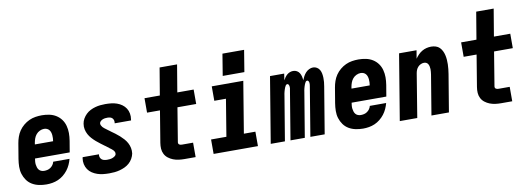

<svg xmlns="http://www.w3.org/2000/svg" viewBox="-59 -1121 4118 1493"><g transform="rotate(-10 2000.0 -374.0)"><path d="M210 8Q180 8 151 2Q122 -4 97.5 -18.5Q73 -33 56.5 -56Q40 -79 31.5 -106.5Q23 -134 23.5 -164Q24 -194 29 -225L49 -345Q53 -369 61.5 -394Q70 -419 85 -441Q100 -463 121 -480.5Q142 -498 166 -509Q190 -520 215.5 -524Q241 -528 266 -528Q266 -528 266 -528Q266 -528 266 -528Q296 -528 325 -522Q354 -516 378 -501Q402 -486 418.5 -463.5Q435 -441 442.5 -413Q450 -385 450 -355.5Q450 -326 445 -295L430 -206H156Q154 -194 153 -182Q152 -170 153.5 -158.5Q155 -147 158.5 -136Q162 -125 169 -116.5Q176 -108 187 -103.5Q198 -99 210 -99Q223 -99 236 -102Q249 -105 260.5 -113Q272 -121 280 -132.5Q288 -144 291 -157H420Q414 -134 404 -112Q394 -90 379 -70.5Q364 -51 344 -35Q324 -19 302 -9.5Q280 0 256.5 4Q233 8 210 8ZM174 -314H318Q320 -326 320.5 -338Q321 -350 320 -361.5Q319 -373 315.5 -384Q312 -395 305 -403.5Q298 -412 287.5 -416.5Q277 -421 265 -421Q248 -421 231 -413Q214 -405 202.5 -391Q191 -377 185 -360.5Q179 -344 176 -327Z M706 8Q682 8 658 5.5Q634 3 612 -4.5Q590 -12 571 -24.5Q552 -37 539.5 -55.5Q527 -74 522 -97Q517 -120 521 -145Q522 -147 522 -148.5Q522 -150 523 -152H652Q652 -152 651.5 -151Q651 -150 651 -150Q649 -138 653 -127.5Q657 -117 665 -110.5Q673 -104 684 -101.5Q695 -99 706 -99Q717 -99 727.5 -100Q738 -101 748 -104.5Q758 -108 768 -115Q778 -122 779 -132Q781 -141 777 -149Q773 -157 767 -163.5Q761 -170 754 -175Q747 -180 740 -185L739 -186V-187Q732 -192 725 -197Q718 -202 712 -207L710 -208Q694 -220 677 -232.5Q660 -245 644 -259Q628 -273 614 -288.5Q600 -304 590 -322.5Q580 -341 575.5 -362.5Q571 -384 575 -407Q578 -427 588.5 -445.5Q599 -464 614.5 -479Q630 -494 649 -503.5Q668 -513 688 -518.5Q708 -524 728 -526Q748 -528 767 -528Q791 -528 814 -525.5Q837 -523 858.5 -515.5Q880 -508 898 -495Q916 -482 928 -463.5Q940 -445 944 -422Q948 -399 944 -376Q944 -374 943.5 -372Q943 -370 943 -368H814Q814 -368 814 -369Q814 -370 814 -370Q816 -381 813.5 -391Q811 -401 804.5 -408Q798 -415 788 -418Q778 -421 767 -421Q758 -421 748.5 -420Q739 -419 729.5 -415.5Q720 -412 712 -405Q704 -398 702 -389Q701 -379 705 -371Q709 -363 714.5 -356.5Q720 -350 727 -345Q734 -340 741 -334.5Q748 -329 755 -324Q762 -319 769 -314L771 -312Q788 -300 805 -287.5Q822 -275 837.5 -261Q853 -247 867 -231.5Q881 -216 891 -197.5Q901 -179 905.5 -157.5Q910 -136 907 -113Q903 -93 892 -73.5Q881 -54 864.5 -39.5Q848 -25 828.5 -16Q809 -7 788.5 -1.5Q768 4 747.5 6Q727 8 706 8Z M1301 0Q1277 0 1254.5 -3Q1232 -6 1211.5 -14Q1191 -22 1173.5 -35.5Q1156 -49 1146 -68.5Q1136 -88 1134.5 -110.5Q1133 -133 1137 -157L1178 -406H1076V-520H1197L1233 -735H1371L1335 -520H1464V-406H1316L1272 -138Q1271 -132 1273 -127Q1275 -122 1279.5 -119Q1284 -116 1289.5 -115Q1295 -114 1301 -114H1388V0Z M1530 0V-114H1651L1699 -406H1607V-520H1856L1789 -114H1880V0ZM1705 -585 1733 -756H1904L1876 -585Z M1981 0 2067 -520H2179L2171 -468Q2177 -480 2185 -491Q2193 -502 2203 -510.5Q2213 -519 2225.5 -523.5Q2238 -528 2251 -528Q2267 -528 2280 -520.5Q2293 -513 2300.5 -500.5Q2308 -488 2311.5 -473.5Q2315 -459 2316 -443Q2322 -458 2330 -473Q2338 -488 2349.5 -500.5Q2361 -513 2376.5 -520.5Q2392 -528 2408 -528Q2424 -528 2438 -519.5Q2452 -511 2459.5 -497.5Q2467 -484 2470 -468Q2473 -452 2473.5 -435Q2474 -418 2472.5 -401.5Q2471 -385 2468 -368L2407 0H2294L2358 -387Q2359 -394 2360 -401Q2361 -408 2360 -415Q2359 -422 2355.5 -428.5Q2352 -435 2345 -435Q2337 -435 2332 -427Q2327 -419 2324 -411.5Q2321 -404 2318.5 -396Q2316 -388 2314 -380.5Q2312 -373 2310.5 -365Q2309 -357 2308 -349L2250 0H2137L2201 -387Q2203 -394 2203.5 -401Q2204 -408 2203 -415Q2202 -422 2198.5 -428.5Q2195 -435 2188 -435Q2180 -435 2175 -427Q2170 -419 2167 -411.5Q2164 -404 2161.5 -396Q2159 -388 2157 -380.5Q2155 -373 2153.5 -365Q2152 -357 2151 -349L2093 0Z M2710 8Q2680 8 2651 2Q2622 -4 2597.5 -18.5Q2573 -33 2556.5 -56Q2540 -79 2531.5 -106.5Q2523 -134 2523.5 -164Q2524 -194 2529 -225L2549 -345Q2553 -369 2561.5 -394Q2570 -419 2585 -441Q2600 -463 2621 -480.5Q2642 -498 2666 -509Q2690 -520 2715.5 -524Q2741 -528 2766 -528Q2766 -528 2766 -528Q2766 -528 2766 -528Q2796 -528 2825 -522Q2854 -516 2878 -501Q2902 -486 2918.5 -463.5Q2935 -441 2942.5 -413Q2950 -385 2950 -355.5Q2950 -326 2945 -295L2930 -206H2656Q2654 -194 2653 -182Q2652 -170 2653.5 -158.5Q2655 -147 2658.5 -136Q2662 -125 2669 -116.5Q2676 -108 2687 -103.5Q2698 -99 2710 -99Q2723 -99 2736 -102Q2749 -105 2760.5 -113Q2772 -121 2780 -132.5Q2788 -144 2791 -157H2920Q2914 -134 2904 -112Q2894 -90 2879 -70.5Q2864 -51 2844 -35Q2824 -19 2802 -9.5Q2780 0 2756.5 4Q2733 8 2710 8ZM2674 -314H2818Q2820 -326 2820.5 -338Q2821 -350 2820 -361.5Q2819 -373 2815.5 -384Q2812 -395 2805 -403.5Q2798 -412 2787.5 -416.5Q2777 -421 2765 -421Q2748 -421 2731 -413Q2714 -405 2702.5 -391Q2691 -377 2685 -360.5Q2679 -344 2676 -327Z M3000 0 3086 -520H3224L3213 -455Q3224 -471 3237.5 -485Q3251 -499 3268 -509Q3285 -519 3303.5 -523.5Q3322 -528 3340 -528Q3359 -528 3376.5 -522.5Q3394 -517 3406 -505Q3418 -493 3426 -477Q3434 -461 3438 -443.5Q3442 -426 3443.5 -407.5Q3445 -389 3444.5 -370.5Q3444 -352 3442 -333Q3440 -314 3437 -295L3388 0H3250L3302 -314Q3303 -325 3304.5 -335.5Q3306 -346 3305.5 -356.5Q3305 -367 3303 -377Q3301 -387 3296.5 -395.5Q3292 -404 3283.5 -409Q3275 -414 3264 -414Q3251 -414 3238 -408Q3225 -402 3215.5 -391.5Q3206 -381 3201 -368Q3196 -355 3194 -342L3138 0Z M3801 0Q3777 0 3754.5 -3Q3732 -6 3711.5 -14Q3691 -22 3673.5 -35.5Q3656 -49 3646 -68.5Q3636 -88 3634.5 -110.5Q3633 -133 3637 -157L3678 -406H3576V-520H3697L3733 -735H3871L3835 -520H3964V-406H3816L3772 -138Q3771 -132 3773 -127Q3775 -122 3779.5 -119Q3784 -116 3789.5 -115Q3795 -114 3801 -114H3888V0Z"/></g></svg>

Font: Iosevka SS04 Heavy Oblique
Style: Regular
Weight: 900
Italic angle: -9°
Monospace: yes
Designer: Belleve Invis
Foundry: Belleve Invis
Version: Version 19.0.0; ttfautohint (v1.8.4)